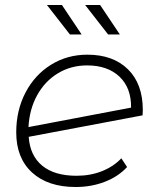

<svg xmlns="http://www.w3.org/2000/svg" viewBox="-20 -745 634 769"><path d="M552 -304 551 -283 95 -197Q100 -122 149 -81.5Q198 -41 287 -41Q342 -41 388.5 -59.5Q435 -78 466 -111L489 -76Q454 -38 400 -17Q346 4 283 4Q172 4 108.5 -54Q45 -112 45 -215Q45 -303 82 -374Q119 -445 184 -485.5Q249 -526 330 -526Q433 -526 492.5 -467.5Q552 -409 552 -304ZM94 -236 505 -314Q506 -393 458.5 -438Q411 -483 329 -483Q264 -483 212 -451.5Q160 -420 129 -364Q98 -308 94 -236ZM168 -725H228L307 -607H260ZM321 -725H381L460 -607H413Z"/></svg>

Font: Montserrat Alternates Light
Style: Italic
Weight: 300
Italic angle: -11.3°
Designer: Julieta Ulanovsky
Foundry: Julieta Ulanovsky
Version: Version 7.200